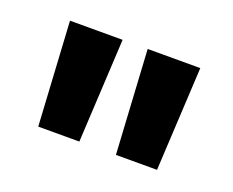

<svg xmlns="http://www.w3.org/2000/svg" viewBox="-51 -832 436 360"><g transform="rotate(20 167.0 -651.5)"><path d="M204 -548 192 -755H297L286 -548ZM49 -548 37 -755H142L131 -548Z"/></g></svg>

Font: DM Sans 36pt SemiBold
Style: Regular
Weight: 600
Designer: Colophon Foundry, Jonny Pinhorn
Foundry: Colophon Foundry
Version: Version 4.004;gftools[0.9.30]